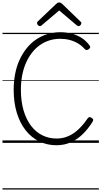

<svg xmlns="http://www.w3.org/2000/svg" viewBox="-20 -1149 815 1544"><path d="M434 19Q359 19 295.5 -12Q232 -43 186 -101.5Q140 -160 115 -242.5Q90 -325 90 -427Q90 -495 102 -556Q114 -617 137.5 -668Q161 -719 194 -760.5Q227 -802 269 -830.5Q311 -859 360.5 -874.5Q410 -890 465 -890Q511 -890 553 -879.5Q595 -869 632.5 -846.5Q670 -824 699 -785Q707 -775 705.5 -768.5Q704 -762 695 -754Q686 -747 678 -746.5Q670 -746 661 -755Q636 -783 605 -801Q574 -819 539 -828Q504 -837 464 -837Q418 -837 377 -824Q336 -811 300.5 -786Q265 -761 237 -725Q209 -689 189 -643.5Q169 -598 158.5 -543.5Q148 -489 148 -427Q148 -334 169.5 -261Q191 -188 229.5 -137.5Q268 -87 320.5 -61Q373 -35 434 -35Q478 -35 515 -48.5Q552 -62 582.5 -85Q613 -108 638.5 -137Q664 -166 684 -196Q691 -206 699 -207Q707 -208 717 -201Q729 -193 729.5 -186Q730 -179 724 -169Q691 -116 648 -73Q605 -30 551.5 -5.5Q498 19 434 19ZM300 -939Q293 -939 285.5 -946.5Q278 -954 278 -962Q278 -965 278.5 -968.5Q279 -972 283 -976L431 -1117Q436 -1122 441.5 -1125.5Q447 -1129 456 -1129Q465 -1129 470 -1125.5Q475 -1122 481 -1117L629 -974Q633 -971 633.5 -968Q634 -965 634 -962Q634 -954 627 -946.5Q620 -939 612 -939Q607 -939 603.5 -941Q600 -943 595 -947L456 -1065L317 -947Q313 -943 309 -941Q305 -939 300 -939ZM0 365H775V375H0ZM0 -20H775V0H0ZM0 -505H775V-500H0ZM0 -885H775V-875H0Z"/></svg>

Font: Playwrite GB S Guides
Style: Regular
Weight: 400
Designer: Veronika Burian, José Scaglione
Foundry: TypeTogether
Version: Version 1.003